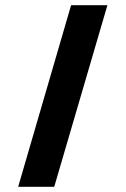

<svg xmlns="http://www.w3.org/2000/svg" viewBox="-20 -720 484 740"><path d="M189 0H50L254 -700H394L189 0Z"/></svg>

Font: CAT North
Style: Regular
Weight: 400
Designer: Peter Wiegel
Foundry: Peter Wiegel
Version: Version 1.000